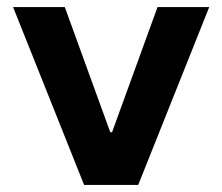

<svg xmlns="http://www.w3.org/2000/svg" viewBox="-20 -524 630 544"><path d="M426.3 -503.9H572.8L371.6 0H243.2ZM17.1 -503.9H163.6L346.7 0L270 -149.4H346.7V0H218.3Z"/></svg>

Font: Wanted Sans Std Variable
Style: Regular
Weight: 400
Designer: Original Design by Kil Hyung-jin and Kang Hanbin, Wanted Lab, Inc;
Foundry: Wanted Lab, Inc.
Version: Version 1.003;Glyphs 3.2 (3227)